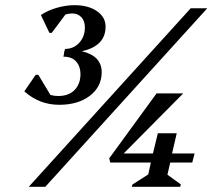

<svg xmlns="http://www.w3.org/2000/svg" viewBox="-20 -722 838 742"><path d="M209 -317Q132 -317 74 -369L118 -433H128L175 -355Q189 -351 205 -351Q246 -351 268.5 -374.5Q291 -398 291 -436Q291 -465 274.5 -484Q258 -503 225 -503L228 -517H227L229 -524L231 -531L232 -533Q264 -533 286 -556.5Q308 -580 308 -616Q308 -641 294.5 -655.5Q281 -670 259 -670Q245 -670 233 -666L180 -595H171L138 -664Q165 -682 200 -692Q235 -702 268 -702Q321 -702 354.5 -679Q388 -656 388 -619Q388 -544 296 -524Q373 -506 373 -443Q373 -387 327.5 -352Q282 -317 209 -317ZM91 0 717 -690H781L155 0ZM406 -94 402 -110 585 -361H688L458 -129H571L590 -207H663L645 -129H732L723 -94H638L627 -47L679 -9L676 0H489L492 -9L553 -48L563 -94Z"/></svg>

Font: Platypi
Style: Italic
Weight: 400
Italic angle: -13°
Designer: David Sargent
Foundry: Bolt Cutter Type
Version: Version 1.200; ttfautohint (v1.8.4.7-5d5b)